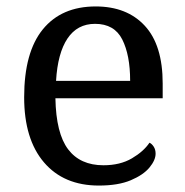

<svg xmlns="http://www.w3.org/2000/svg" viewBox="-20 -566 575 596"><path d="M287 10Q178 10 116.5 -62Q55 -134 55 -264Q55 -404 113 -475Q171 -546 277 -546Q374 -546 429.5 -486Q485 -426 485 -307V-261H152Q154 -152 191.5 -102.5Q229 -53 301 -53Q353 -53 389.5 -74.5Q426 -96 444 -123Q451 -120 457 -111Q463 -102 463 -89Q463 -69 444 -46Q425 -23 386 -6.5Q347 10 287 10ZM384 -315Q384 -395 359.5 -443.5Q335 -492 275 -492Q220 -492 189.5 -446.5Q159 -401 154 -315Z"/></svg>

Font: Noto Serif Armenian
Style: Regular
Weight: 400
Designer: Monotype Design Team
Foundry: Monotype Imaging Inc.
Version: Version 2.007